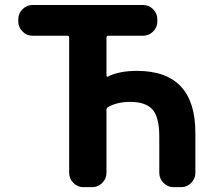

<svg xmlns="http://www.w3.org/2000/svg" viewBox="-20 -775 873 774"><path d="M679.7 -20.5Q656.2 -20.5 639.2 -37.6Q622.1 -54.7 622.1 -78.1V-224.6Q622.1 -302.7 594.7 -333.5Q567.4 -364.3 504.9 -364.3Q453.1 -364.3 416 -343.8Q409.2 -339.8 409.2 -332V-78.1Q409.2 -54.7 392.1 -37.6Q375 -20.5 351.6 -20.5H316.4Q293 -20.5 275.9 -37.6Q258.8 -54.7 258.8 -78.1V-623Q258.8 -630.9 252 -630.9H111.3Q87.9 -630.9 70.8 -647.9Q53.7 -665 53.7 -688.5V-697.3Q53.7 -720.7 70.8 -737.8Q87.9 -754.9 111.3 -754.9H556.6Q580.1 -754.9 597.2 -737.8Q614.3 -720.7 614.3 -697.3V-688.5Q614.3 -665 597.2 -647.9Q580.1 -630.9 556.6 -630.9H416Q409.2 -630.9 409.2 -623V-470.7Q409.2 -467.8 411.1 -466.3Q413.1 -464.8 416 -466.8Q460.9 -489.3 532.2 -489.3Q768.6 -489.3 767.6 -237.3V-78.1Q767.6 -54.7 750.5 -37.6Q733.4 -20.5 710 -20.5Z"/></svg>

Font: Gen Jyuu Gothic P Bold
Style: Bold
Weight: 700
Designer: [Source Han Sans]
Ryoko NISHIZUKA  (kana & ideographs); Paul D. Hunt (Latin, Greek & Cyrillic); Wenlong ZHANG  (bopomofo
Version: Version 1.002.20150607